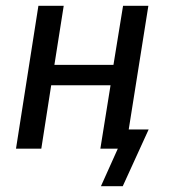

<svg xmlns="http://www.w3.org/2000/svg" viewBox="-20 -511 592 660"><path d="M327 129 385 0H332L342 -66H491L402 129ZM35 0 112 -491H199L167 -288H370L403 -491H490L412 0H325L360 -218H156L122 0Z"/></svg>

Font: Nunito Sans 10pt Condensed Medium
Style: Italic
Weight: 500
Width: 3
Italic angle: -9°
Designer: Vernon Adams
Foundry: Vernon Adams
Version: Version 3.101;gftools[0.9.27]